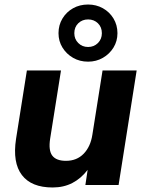

<svg xmlns="http://www.w3.org/2000/svg" viewBox="-20 -819 647 850"><path d="M213 11Q119 11 77 -44Q35 -99 51 -204L99 -507H250L202 -205Q194 -153 211.5 -130Q229 -107 272 -107Q320 -107 350.5 -138.5Q381 -170 389 -223L434 -507H585L505 0H358L368 -67Q339 -29 300.5 -9Q262 11 213 11ZM370 -546Q333 -546 303.5 -563Q274 -580 256.5 -608.5Q239 -637 239 -672Q239 -708 256.5 -737Q274 -766 303.5 -782.5Q333 -799 370 -799Q406 -799 435.5 -782.5Q465 -766 482.5 -737Q500 -708 500 -672Q500 -637 482.5 -608.5Q465 -580 435.5 -563Q406 -546 370 -546ZM370 -611Q396 -611 413.5 -628.5Q431 -646 431 -672Q431 -699 413.5 -716Q396 -733 370 -733Q344 -733 326.5 -716Q309 -699 309 -672Q309 -646 326.5 -628.5Q344 -611 370 -611Z"/></svg>

Font: Mulish ExtraBold
Style: Italic
Weight: 800
Italic angle: -9°
Designer: Vernon Adams
Foundry: Vernon Adams
Version: Version 3.603; ttfautohint (v1.8.3)